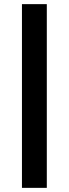

<svg xmlns="http://www.w3.org/2000/svg" viewBox="-20 -739 332 927"><path d="M206 -719V168H86V-719Z"/></svg>

Font: Elaine Sans SemiBold
Style: Regular
Weight: 600
Designer: Wei Huang
Foundry: Wei Huang
Version: Version 2.001;December 24, 2019;FontCreator 12.0.0.2547 64-b